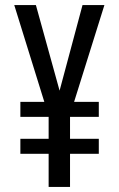

<svg xmlns="http://www.w3.org/2000/svg" viewBox="-20 -734 469 754"><path d="M214 -378 304 -714H390L271 -334H368V-275H255V-189H368V-130H255V0H171V-130H60V-189H171V-275H60V-334H154L36 -714H121Z"/></svg>

Font: Noto Sans Thai ExtCond
Style: Regular
Weight: 400
Width: 2
Designer: Monotype Design Team
Foundry: Monotype Imaging Inc.
Version: Version 2.002; ttfautohint (v1.8.4.7-5d5b)